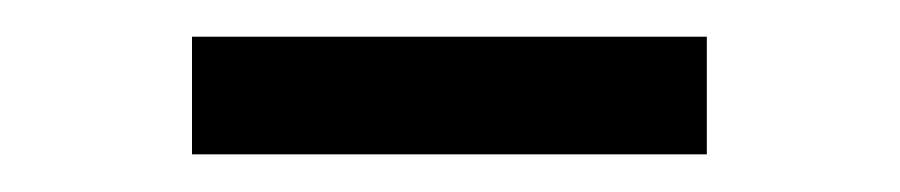

<svg xmlns="http://www.w3.org/2000/svg" viewBox="-20 -332 478 102"><path d="M82 -250V-312.5H355.5V-250Z"/></svg>

Font: Sudo Variable
Style: Regular
Weight: 400
Monospace: yes
Designer: Jens Kutilek
Foundry: Jens Kutilek
Version: Version 0.040